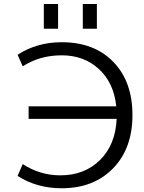

<svg xmlns="http://www.w3.org/2000/svg" viewBox="-20 -957 739 986"><path d="M70.3 -53.7 96.7 -114.3Q185.5 -56.6 290 -56.6Q414.1 -56.6 493.7 -135.3Q573.2 -213.9 579.1 -346.7H127V-411.1H577.1Q564.5 -532.2 487.8 -602.5Q411.1 -672.9 297.4 -672.9Q183.6 -672.9 96.7 -616.2L70.3 -675.8Q169.9 -740.2 296.9 -740.2Q463.9 -740.2 562 -639.2Q660.2 -538.1 660.2 -366.2Q660.2 -194.3 560.5 -92.3Q460.9 9.8 296.9 9.8Q168.9 9.8 70.3 -53.7ZM205.1 -809.6V-936.5H278.3V-809.6ZM405.3 -809.6V-936.5H477.5V-809.6Z"/></svg>

Font: GenEi M Gothic v2 Regular
Style: Regular
Weight: 400
Version: Version 2.0